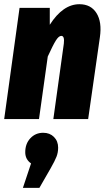

<svg xmlns="http://www.w3.org/2000/svg" viewBox="-23 -571 511 921"><path d="M357.9 -550.8Q413.1 -550.8 439.9 -508.1Q466.8 -465.3 456.1 -392.1L399.9 0H232.9L283.2 -361.8Q287.6 -398.9 271 -398.9Q258.8 -398.9 244.6 -376.2Q230.5 -353.5 206.1 -299.8L164.1 0H-2.9L70.8 -533.2H215.8V-452.1Q278.8 -550.8 357.9 -550.8ZM184.1 65.9Q215.8 65.9 235.8 85.9Q255.9 106 255.9 137.2Q255.9 160.6 248 180.7Q240.2 200.7 220.2 235.8L166 330.1H86.9L126 212.9Q98.1 193.8 98.1 159.2Q98.1 118.2 122.8 92Q147.5 65.9 184.1 65.9Z"/></svg>

Font: Fira Sans Compressed ExtraBold
Style: Italic
Weight: 800
Width: 3
Italic angle: -8°
Designer: Carrois Corporate & Edenspiekermann AG
Foundry: Carrois Corporate GbR & Edenspiekermann AG
Version: Version 4.203;PS 004.203;hotconv 1.0.88;makeotf.lib2.5.64775